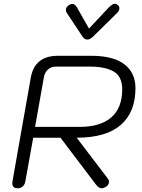

<svg xmlns="http://www.w3.org/2000/svg" viewBox="-20 -999 761 1029"><path d="M145 -583Q166 -700 290 -700H469Q588 -700 647 -654Q706 -608 706 -527Q706 -398 627.5 -329.5Q549 -261 391 -261L557 -43Q564 -35 564 -25Q564 -8 548 2Q535 10 526 10Q509 10 495 -9L304 -261H158L116 -28Q113 -10 102 0Q91 10 74 10Q46 10 46 -18Q46 -25 47 -28ZM406 -319Q518 -319 576.5 -370Q635 -421 635 -520Q635 -589 589.5 -615.5Q544 -642 463 -642H278Q254 -642 236.5 -626Q219 -610 215 -584L168 -319ZM422 -803 338 -930Q333 -936 333 -946Q333 -961 350 -972Q359 -978 368 -978Q381 -978 392 -960L457 -846L564 -960Q583 -979 596 -979Q604 -979 610 -973Q620 -966 620 -954Q620 -942 607 -929L479 -803Q463 -787 447 -787Q433 -787 422 -803Z"/></svg>

Font: Kodchasan Light
Style: Italic
Weight: 300
Italic angle: -10°
Version: Version 1.000; ttfautohint (v1.6)